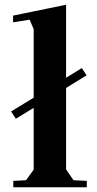

<svg xmlns="http://www.w3.org/2000/svg" viewBox="-20 -790 411 810"><path d="M46.9 -289.1 26.9 -319.8 122.1 -377.9V-667L105 -707L35.2 -695.8V-724.1L258.8 -770V-461.9L325.2 -502.9L345.2 -472.2L258.8 -418.9V-75.2L290 -29.8L346.2 -26.9V0H36.1V-26.9L89.8 -29.8L122.1 -74.2V-335Z"/></svg>

Font: Ortica Angular Bold
Style: Regular
Weight: 700
Designer: Benedetta Bovani
Foundry: Collletttivo
Version: Version 2.000;Glyphs 3.1.2 (3151)